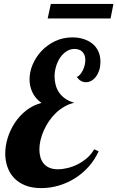

<svg xmlns="http://www.w3.org/2000/svg" viewBox="-20 -943 600 981"><path d="M483.9 -169.9Q463.9 -126 432.9 -91.3Q401.9 -56.6 363 -32.2Q324.2 -7.8 280.3 5.1Q236.3 18.1 190.9 18.1Q142.6 18.1 107.7 3.7Q72.8 -10.7 50.5 -35.2Q28.3 -59.6 17.6 -91.3Q6.8 -123 6.8 -158.2Q6.8 -197.8 19.5 -238.8Q32.2 -279.8 55.9 -315.7Q79.6 -351.6 114 -378.7Q148.4 -405.8 191.9 -417Q159.7 -440.4 145.3 -471.9Q130.9 -503.4 130.9 -537.1Q130.9 -575.7 147.2 -614Q163.6 -652.3 192.6 -683.1Q221.7 -713.9 262 -732.9Q302.2 -752 350.1 -752Q379.9 -752 406 -743.9Q432.1 -735.8 451.7 -720.2Q471.2 -704.6 482.2 -681.2Q493.2 -657.7 493.2 -627Q493.2 -604.5 487.3 -585.4Q481.4 -566.4 471.2 -552.5Q460.9 -538.6 447.5 -530.8Q434.1 -522.9 418.9 -522.9Q391.6 -522.9 372.1 -549.8Q380.9 -552.7 388.9 -562Q397 -571.3 403.1 -583.5Q409.2 -595.7 412.6 -609.9Q416 -624 416 -637.2Q416 -652.3 411.1 -663.1Q406.2 -673.8 398.7 -680.4Q391.1 -687 381.1 -689.9Q371.1 -692.9 360.8 -692.9Q338.4 -692.9 319.6 -680.7Q300.8 -668.5 287.4 -648.7Q273.9 -628.9 266.4 -603.5Q258.8 -578.1 258.8 -551.8Q258.8 -529.8 264.4 -508.8Q270 -487.8 282.2 -470Q294.4 -452.1 313.7 -438.7Q333 -425.3 359.9 -418Q333 -412.1 309.3 -398.4Q285.6 -384.8 265.9 -366Q246.1 -347.2 230.5 -324.2Q214.8 -301.3 203.9 -276.6Q192.9 -252 187 -227.1Q181.2 -202.1 181.2 -179.2Q181.2 -158.2 186.5 -139.6Q191.9 -121.1 203.1 -107.4Q214.4 -93.8 232.4 -85.9Q250.5 -78.1 275.9 -78.1Q298.8 -78.1 325.4 -84.5Q352.1 -90.8 377.4 -103.8Q402.8 -116.7 424.8 -135.7Q446.8 -154.8 460.9 -180.2ZM544.9 -848.6H223.6L239.7 -922.9H559.6Z"/></svg>

Font: Lobster
Style: Regular
Weight: 400
Designer: Pablo Impallari
Foundry: Pablo Impallari
Version: Version 1.007; ttfautohint (v1.1) -l 8 -r 50 -G 50 -x 14 -D 